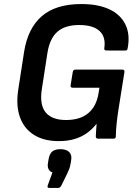

<svg xmlns="http://www.w3.org/2000/svg" viewBox="-20 -687 687 951"><path d="M270.6 12Q198.2 12 148.8 -18.6Q99.5 -49.1 79 -106.2Q58.4 -163.3 70.1 -241L99.1 -428.8Q117.4 -546.3 186.8 -606.7Q256.2 -667 383 -667Q466.4 -667 521.9 -640.8Q577.3 -614.7 601.3 -565.5Q625.3 -516.3 612.3 -448.3Q611.3 -436.6 600.6 -436.6L507.3 -436.9Q494.6 -436.9 496.6 -448.6Q504.9 -504.3 472.8 -533.7Q440.7 -563.1 372 -563.1Q301.5 -563.1 263.6 -529.1Q225.7 -495.2 214.7 -423.4L187.2 -245.3Q175.2 -168.1 206.1 -130.4Q237 -92.6 306.6 -92.6Q376.3 -92.6 416.6 -126Q457 -159.3 467.6 -222.7L472.6 -252.5H340.4Q328.3 -252.5 329.7 -264.2L340.4 -330.5Q342.7 -342.2 352.4 -342.2H585.7Q591.7 -342.2 594.5 -339.2Q597.4 -336.1 596.4 -330.5L567.1 -146.4Q560.7 -106.2 557.4 -72.6Q554 -39 553.7 -11.7Q553.7 0 542 0H466.2Q454.5 0 454.5 -11.7Q454.5 -22.7 456 -39.7Q457.5 -56.7 458.5 -72.4H457.1Q434.5 -44 406.8 -25.3Q379.2 -6.7 345.7 2.7Q312.2 12 270.6 12ZM223.9 243.7Q212.5 243.7 216.2 231.7L239.8 167.3Q225.2 161.9 219.8 149.6Q214.5 137.2 217.8 119.1L220.8 100.8Q225.5 74 239.4 63Q253.3 51.9 279.4 51.9Q308.5 51.9 322.7 66Q336.9 80 332.6 106.1L329.6 123.8Q327.6 137.1 323.4 148.5Q319.3 159.8 312.6 173.5L283.9 232Q277.5 243.7 269.1 243.7Z"/></svg>

Font: Sofia Sans Hairline
Style: Italic
Weight: 1
Italic angle: -9°
Designer: Botio Nikoltchev, Ani Petrova
Foundry: lettersoup
Version: Version 4.102